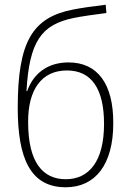

<svg xmlns="http://www.w3.org/2000/svg" viewBox="-20 -782 547 812"><path d="M258 10C383 10 459 -86 459 -260C460 -428 392 -518 270 -518C175 -518 119 -465 95 -397H92C104 -607 155 -678 292 -706C325 -713 377 -720 430 -727L427 -762C376 -756 321 -748 291 -742C117 -709 55 -606 55 -326C55 -113 108 10 258 10ZM258 -24C162 -24 99 -94 99 -265C98 -403 156 -484 263 -484C368 -484 420 -405 420 -258C420 -99 356 -24 258 -24Z"/></svg>

Font: Noto Sans SemiCondensed ExtraLight
Style: Regular
Weight: 200
Width: 4
Designer: Monotype Design Team
Foundry: Monotype Imaging Inc.
Version: Version 2.013